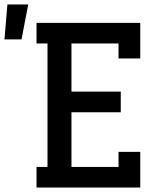

<svg xmlns="http://www.w3.org/2000/svg" viewBox="-115 -837 735 857"><path d="M48 0V-92H97V-643H48V-735H511V-576H414V-643H204V-428H424V-336H204V-92H414V-159H511V0ZM-95 -661 -82 -817H11L-19 -661Z"/></svg>

Font: Iosevka Etoile Semibold
Style: Regular
Weight: 600
Designer: Belleve Invis
Foundry: Belleve Invis
Version: Version 22.1.2; ttfautohint (v1.8.4)